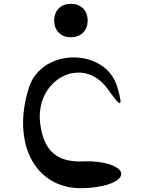

<svg xmlns="http://www.w3.org/2000/svg" viewBox="-20 -955 775 1010"><path d="M132 -494C40 -203 163 35 406 35C521 35 618 1 618 -40C618 -80 525 -111 419 -106C281 -100 212 -159 192 -300C159 -538 416 -672 548 -485C618 -386 628 -388 598 -494C539 -706 199 -706 132 -494ZM265 -847C265 -794 300 -759 353 -759C406 -759 441 -794 441 -847C441 -900 406 -935 353 -935C300 -935 265 -900 265 -847Z"/></svg>

Font: Venom Sans
Style: Regular
Weight: 400
Version: Version 1.001